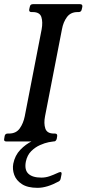

<svg xmlns="http://www.w3.org/2000/svg" viewBox="-29 -680 416 923"><path d="M187.5 -121Q180.8 -87 188.8 -62.5Q196.8 -38 229.8 -38H234.8Q247.8 -38 245.8 -25L243.8 -13Q240.8 0 227.8 0H1.2Q-11.8 0 -8.8 -13L-6.8 -25Q-4.8 -38 8.2 -38H14.2Q48.2 -38 65.8 -62.5Q83.2 -87 90 -121L171.2 -539Q177.5 -574 169.9 -598Q162.2 -622 128.2 -622H122.2Q109.2 -622 111.5 -635L114.2 -647Q116.2 -660 129.2 -660H355.8Q368.8 -660 366.8 -647L364 -635Q361.8 -622 348.8 -622H343.8Q310.8 -622 292.9 -598Q275 -574 268.8 -539ZM237.8 -16Q238.8 -14 239.8 -11Q240.8 -8 239.8 -6Q238.8 0 227.8 0Q223.8 0 205.1 3.6Q186.5 7.2 163.5 17.4Q140.5 27.5 121.1 46.6Q101.8 65.8 95.2 97.2Q87.8 136.5 107.4 155.1Q127 173.8 170 173.8Q190.5 173.8 209.8 167Q229 160.2 242.9 153.6Q256.8 147 260.8 147Q268.8 147 266.8 158L262.8 178Q260.8 188 253.8 192Q196.8 223 151.8 223Q103.8 223 76.5 205.2Q49.2 187.5 39.5 160.8Q29.8 134 34.8 107Q42.8 67 68.6 40.1Q94.5 13.2 126.2 -2.1Q158 -17.5 184.6 -24Q211.2 -30.5 221.2 -30.5Q231.5 -30.5 234.2 -22.5Z"/></svg>

Font: Young Serif Light
Style: Italic
Weight: 300
Italic angle: -10.979°
Designer: Bastien Sozeau
Foundry: NBR — Bastien Sozeau
Version: Version 5.001